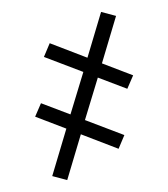

<svg xmlns="http://www.w3.org/2000/svg" viewBox="-73 -521 645 737"><g transform="rotate(-10 250.0 -152.5)"><path d="M130 154 76 129 161 -41 51 -107 82 -154 186 -92 263 -244 124 -327 155 -375 288 -295 370 -459 424 -434 339 -264 449 -198 418 -151 314 -213 237 -61 376 22 345 70 212 -10Z"/></g></svg>

Font: Iosevka Curly Light
Style: Regular
Weight: 300
Monospace: yes
Designer: Belleve Invis
Foundry: Belleve Invis
Version: Version 22.1.2; ttfautohint (v1.8.4)